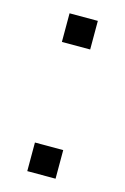

<svg xmlns="http://www.w3.org/2000/svg" viewBox="-84 -534 377 577"><g transform="rotate(15 104.0 -245.5)"><path d="M60 0V-89H148V0ZM60 -402V-491H148V-402Z"/></g></svg>

Font: Special Gothic
Style: Regular
Weight: 400
Designer: Alistair McCready
Foundry: Monolith
Version: Version 1.010; ttfautohint (v1.8.4.7-5d5b)